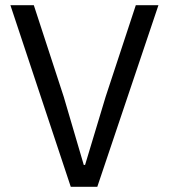

<svg xmlns="http://www.w3.org/2000/svg" viewBox="-20 -718 649 738"><path d="M252 0 20 -698H110L225 -346L302 -84H307L386 -346L502 -698H589L354 0Z"/></svg>

Font: IBM Plex Sans Hebrew
Style: Regular
Weight: 400
Designer: Mike Abbink, Paul van der Laan, Pieter van Rosmalen, Yanek Iontef
Foundry: Bold Monday
Version: Version 1.2